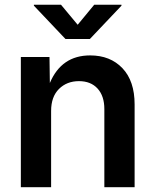

<svg xmlns="http://www.w3.org/2000/svg" viewBox="-20 -785 652 805"><path d="M194.3 -319.8V0H67.4V-545.9H187.5L189 -437Q237.8 -552.7 357.9 -552.7Q442.4 -552.7 493.4 -499Q544.4 -445.3 544.4 -347.2V0H417.5V-327.6Q417.5 -382.3 389.2 -413.6Q360.8 -444.8 311 -444.8Q260.3 -444.8 227.3 -412.1Q194.3 -379.4 194.3 -319.8ZM235.8 -765.1 305.7 -681.2 375 -765.1H489.3V-761.2L356.9 -621.6H254.4L122.1 -761.2V-765.1Z"/></svg>

Font: Inter-SemiBold
Style: Regular
Weight: 600
Designer: Rasmus Andersson
Foundry: rsms
Version: Version 4.000;git-a52131595